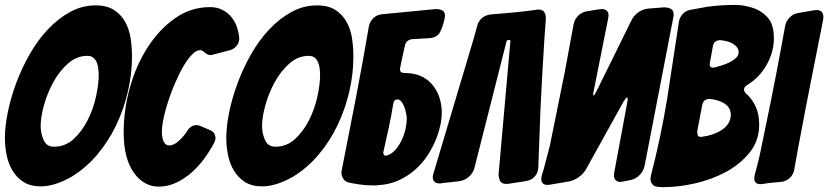

<svg xmlns="http://www.w3.org/2000/svg" viewBox="-36 -760 3382 784"><path d="M503 -529Q503 -459 486.5 -387Q470 -315 438.5 -249Q407 -183 360.5 -128Q314 -73 254 -37Q186 1 131 1Q88 1 60 -17Q32 -35 15 -63.5Q-2 -92 -9 -127Q-16 -162 -16 -196Q-16 -244 -4 -302.5Q8 -361 30.5 -421.5Q53 -482 85.5 -539Q118 -596 159.5 -640Q201 -684 250 -711Q299 -738 354 -738Q401 -738 430 -719Q459 -700 475.5 -670Q492 -640 497.5 -603Q503 -566 503 -529ZM184 -161Q231 -161 265 -192.5Q299 -224 322 -269.5Q345 -315 356 -365.5Q367 -416 367 -454Q367 -465 365.5 -478.5Q364 -492 359.5 -504Q355 -516 345.5 -524Q336 -532 321 -532Q277 -532 241.5 -500.5Q206 -469 181.5 -424Q157 -379 143.5 -330Q130 -281 130 -246Q130 -216 142 -188.5Q154 -161 184 -161Z M941 -604Q941 -586 930.5 -573Q920 -560 903 -555L830 -536Q829 -535 824 -535Q810 -535 797 -548Q790 -555 781 -555Q766 -555 750 -539Q734 -523 720 -501Q706 -479 695.5 -457Q685 -435 680 -423Q668 -396 658 -367.5Q648 -339 640.5 -312Q633 -285 629 -262Q625 -239 625 -224Q625 -193 634 -179Q641 -166 656 -166Q671 -166 689 -180.5Q707 -195 723 -217L727 -223Q742 -249 766 -249Q774 -249 781 -246L819 -230Q836 -223 840 -213Q844 -203 844 -197Q844 -188 839 -178Q823 -147 800 -115Q777 -83 748 -57Q719 -31 684.5 -14.5Q650 2 612 2Q550 2 509 -57Q469 -115 469 -219Q469 -313 495 -404.5Q521 -496 568 -568.5Q615 -641 679.5 -686Q744 -731 822 -731Q849 -731 870.5 -720.5Q892 -710 907 -692.5Q922 -675 930.5 -652Q939 -629 941 -604Z M1407 -529Q1407 -459 1390.5 -387Q1374 -315 1342.5 -249Q1311 -183 1264.5 -128Q1218 -73 1158 -37Q1090 1 1035 1Q992 1 964 -17Q936 -35 919 -63.5Q902 -92 895 -127Q888 -162 888 -196Q888 -244 900 -302.5Q912 -361 934.5 -421.5Q957 -482 989.5 -539Q1022 -596 1063.5 -640Q1105 -684 1154 -711Q1203 -738 1258 -738Q1305 -738 1334 -719Q1363 -700 1379.5 -670Q1396 -640 1401.5 -603Q1407 -566 1407 -529ZM1088 -161Q1135 -161 1169 -192.5Q1203 -224 1226 -269.5Q1249 -315 1260 -365.5Q1271 -416 1271 -454Q1271 -465 1269.5 -478.5Q1268 -492 1263.5 -504Q1259 -516 1249.5 -524Q1240 -532 1225 -532Q1181 -532 1145.5 -500.5Q1110 -469 1085.5 -424Q1061 -379 1047.5 -330Q1034 -281 1034 -246Q1034 -216 1046 -188.5Q1058 -161 1088 -161Z M1615 -462Q1687 -462 1726.5 -417.5Q1766 -373 1768 -303Q1768 -276 1762.5 -250.5Q1757 -225 1748 -200Q1733 -161 1710.5 -126.5Q1688 -92 1658 -66Q1628 -40 1591.5 -23.5Q1555 -7 1511 -4Q1505 -3 1499 -3Q1493 -3 1486 -3Q1472 -3 1458 -4Q1444 -5 1430 -7Q1421 -9 1412.5 -10Q1404 -11 1396 -13Q1375 -16 1366.5 -29Q1358 -42 1358 -55Q1358 -58 1360 -68Q1389 -214 1417 -359Q1445 -504 1470 -651Q1474 -672 1488.5 -686Q1503 -700 1525 -702L1744 -723Q1759 -723 1770 -717.5Q1781 -712 1781 -695Q1781 -692 1779 -682Q1773 -654 1761.5 -630Q1750 -606 1715 -604L1646 -600Q1636 -599 1628 -592.5Q1620 -586 1618 -576Q1616 -565 1613 -554Q1610 -543 1608 -531Q1605 -518 1602.5 -506Q1600 -494 1598 -483Q1597 -481 1597 -478Q1597 -462 1615 -462ZM1547 -126Q1566 -133 1580.5 -150.5Q1595 -168 1605 -189.5Q1615 -211 1620 -234Q1625 -257 1625 -276Q1625 -283 1622.5 -296Q1620 -309 1615.5 -322Q1611 -335 1603.5 -344.5Q1596 -354 1586 -354Q1573 -354 1570 -337Q1562 -288 1551.5 -239Q1541 -190 1530 -142Q1529 -140 1529 -136Q1529 -130 1532.5 -127Q1536 -124 1539 -124Q1541 -124 1547 -126Z M2187 -602 2178 -452 2171 -315 2162 -76Q2161 -54 2147.5 -39Q2134 -24 2112 -21Q2110 -21 2102 -19L2043 -10Q2039 -9 2032 -9Q2012 -9 2006 -21Q2000 -33 2000 -50L2048 -591Q2048 -597 2043 -597Q2033 -597 2032 -590L1901 -73Q1895 -52 1878 -37.5Q1861 -23 1839 -20L1768 -12Q1765 -11 1759 -11Q1744 -11 1737.5 -18.5Q1731 -26 1731 -36Q1731 -43 1734 -52L1899 -605L1913 -656Q1918 -675 1933 -687Q1948 -699 1968 -701L2061 -709Q2084 -711 2107.5 -714Q2131 -717 2154 -720Q2157 -721 2163 -721Q2180 -721 2186.5 -710.5Q2193 -700 2193 -685Z M2596 -82Q2591 -61 2576 -45.5Q2561 -30 2540 -25L2509 -19Q2499 -17 2497 -17Q2486 -17 2478.5 -24Q2471 -31 2471 -44Q2471 -51 2472 -55L2525 -340Q2526 -345 2526.5 -349Q2527 -353 2527 -356Q2527 -361 2526 -361.5Q2525 -362 2524 -362Q2521 -362 2510 -345L2357 -69Q2346 -50 2327 -36.5Q2308 -23 2287 -19L2210 -6Q2206 -5 2199 -5Q2186 -5 2180 -12Q2174 -19 2174 -29Q2174 -33 2176 -43L2183 -65L2209 -164L2270 -465L2306 -660Q2310 -681 2325 -696Q2340 -711 2361 -714L2410 -722Q2414 -723 2420 -723Q2449 -723 2449 -696Q2449 -693 2447 -683L2389 -392Q2386 -380 2386 -374Q2386 -372 2386.5 -371.5Q2387 -371 2387 -370Q2387 -370 2388 -370Q2391 -370 2400 -388L2543 -678Q2553 -698 2571.5 -710.5Q2590 -723 2612 -725L2675 -730Q2691 -730 2703 -724Q2715 -718 2715 -699Q2715 -697 2713 -687Z M2653 3Q2634 2 2627 -8.5Q2620 -19 2620 -30Q2620 -33 2622 -43Q2662 -198 2688 -355L2736 -670Q2739 -689 2752 -703Q2765 -717 2784 -720L2850 -732Q2878 -736 2907 -738Q2936 -740 2966 -740Q2999 -740 3036 -728.5Q3073 -717 3099 -688Q3124 -660 3124 -604Q3124 -547 3094 -494.5Q3064 -442 3015 -413Q3002 -404 3002 -395Q3002 -386 3012 -376L3017 -372Q3036 -354 3050 -324Q3064 -294 3064 -251Q3064 -185 3024.5 -136.5Q2985 -88 2926.5 -57Q2868 -26 2801 -11Q2734 4 2680 4H2667Q2658 4 2653 3ZM2863 -505Q2862 -503 2862 -497Q2862 -484 2875 -484Q2882 -484 2884 -485Q2895 -488 2911.5 -493Q2928 -498 2943 -505.5Q2958 -513 2969 -523Q2980 -533 2980 -546Q2980 -559 2972.5 -568Q2965 -577 2954 -583Q2943 -589 2930 -592Q2917 -595 2906 -596Q2879 -596 2875 -571ZM2811 -224Q2811 -216 2813 -208.5Q2815 -201 2826 -201Q2831 -201 2833 -202L2851 -205Q2869 -209 2886 -216Q2903 -223 2917 -233.5Q2931 -244 2939.5 -258.5Q2948 -273 2948 -291Q2948 -308 2940 -320Q2932 -332 2919 -339.5Q2906 -347 2890.5 -351Q2875 -355 2861 -356Q2836 -356 2831 -329Z M3080 -9Q3077 -9 3074.5 -8.5Q3072 -8 3070 -8Q3044 -8 3044 -31Q3044 -34 3044.5 -37.5Q3045 -41 3046 -46Q3051 -66 3057 -88.5Q3063 -111 3068 -135Q3091 -244 3112.5 -351Q3134 -458 3154 -567L3170 -654Q3174 -675 3189 -689.5Q3204 -704 3224 -707L3288 -718Q3291 -718 3293.5 -718.5Q3296 -719 3298 -719Q3326 -719 3326 -691Q3326 -682 3325 -679L3308 -593Q3301 -560 3295 -527Q3289 -494 3282 -462Q3268 -392 3253 -314Q3238 -236 3224 -161L3207 -66Q3203 -46 3188 -32.5Q3173 -19 3151 -17Q3138 -16 3125.5 -15Q3113 -14 3099 -12Z"/></svg>

Font: Bangerz 2
Style: Regular
Weight: 400
Designer: vernon adams
Foundry: Vernon Adams
Version: Version 2.10;December 28, 2023;FontCreator 13.0.0.2683 64-bi